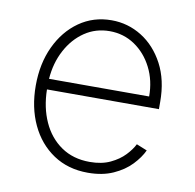

<svg xmlns="http://www.w3.org/2000/svg" viewBox="-68 -623 714 703"><g transform="rotate(10 289.0 -271.5)"><path d="M302.6 11.4Q228.7 11.4 174 -25.2Q119.3 -61.8 89.5 -125.4Q59.7 -188.9 59.7 -270.2Q59.7 -351.9 89.7 -415.8Q119.7 -479.8 172.2 -516.7Q224.8 -553.6 292.3 -553.6Q353.3 -553.6 404.8 -521.5Q456.3 -489.3 487.6 -430.2Q518.8 -371.1 518.8 -290.1V-263.1H102.6Q103.7 -196 127.7 -143.1Q151.6 -90.2 196.2 -59.5Q240.8 -28.8 302.6 -28.8Q346.9 -28.8 378.7 -43.9Q410.5 -58.9 431.1 -80.6Q451.7 -102.3 461.6 -122.5L501.1 -106.5Q488.6 -79.2 462.5 -51.8Q436.4 -24.5 396.5 -6.6Q356.5 11.4 302.6 11.4ZM103.3 -302.6H475.5Q475.5 -361.9 451.3 -409.4Q427.2 -457 385.7 -485.1Q344.1 -513.1 292.3 -513.1Q240.4 -513.1 199.4 -485.3Q158.4 -457.4 133 -409.6Q107.6 -361.9 103.3 -302.6Z"/></g></svg>

Font: Inter Extra Light BETA
Style: Regular
Weight: 200
Designer: Rasmus Andersson
Foundry: rsms
Version: Version 3.011;git-f93a4a705